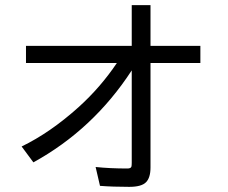

<svg xmlns="http://www.w3.org/2000/svg" viewBox="-20 -686 890 750"><path d="M494.6 -666H567.9V-506.8H762.7V-439.9H567.9V-31.7Q567.9 8.3 550.3 25.9Q532.7 43.9 484.9 43.9Q419.9 43.9 370.6 40L353.5 -33.7Q409.2 -27.8 477.5 -27.8Q490.7 -27.8 493.2 -34.7Q494.6 -39.1 494.6 -49.8V-411.1Q344.2 -180.2 110.4 -51.8L64.5 -113.8Q176.3 -168 286.6 -267.1Q372.6 -344.7 436.5 -439.9H81.5V-506.8H494.6Z"/></svg>

Font: FORM UDPGothic
Style: Regular
Weight: 400
Foundry: Pronama LLC
Version: Version 1.05101